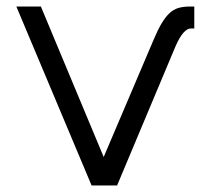

<svg xmlns="http://www.w3.org/2000/svg" viewBox="-20 -567 644 587"><path d="M260 0H338L516 -424Q528 -452 540 -466Q552 -480 564 -480H574V-547H560Q540 -547 525 -542.5Q510 -538 497.5 -526Q485 -514 473.5 -494.5Q462 -475 449 -444L297 -87L105 -547H30Z"/></svg>

Font: Involve
Style: Regular
Weight: 400
Designer: Stefan Peev
Foundry: Context Ltd.
Version: Version 1.001